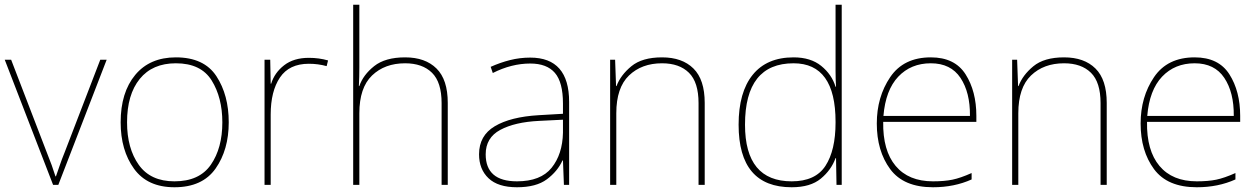

<svg xmlns="http://www.w3.org/2000/svg" viewBox="-20 -780 5313 810"><path d="M204 0H226L430 -528H403L253 -138Q240 -106 232.5 -83.5Q225 -61 216 -36H214Q206 -61 198 -83.5Q190 -106 177 -138L27 -528H0Z M945 -264Q945 -379 893 -458.5Q841 -538 722 -538Q612 -538 550.5 -464Q489 -390 489 -264Q489 -146 545.5 -68Q602 10 716 10Q834 10 889.5 -69Q945 -148 945 -264ZM516 -264Q516 -381 569.5 -447Q623 -513 722 -513Q828 -513 873 -440.5Q918 -368 918 -264Q918 -155 869.5 -85Q821 -15 716 -15Q615 -15 565.5 -84.5Q516 -154 516 -264Z M1283 -536Q1219 -536 1178.5 -504.5Q1138 -473 1124 -427H1122L1120 -528H1096V0H1122V-297Q1122 -395 1161 -453Q1200 -511 1283 -511Q1322 -511 1358 -501L1364 -525Q1326 -536 1283 -536Z M1496 -760H1470V0H1496V-302Q1496 -410 1549.5 -461.5Q1603 -513 1689 -513Q1762 -513 1802.5 -473Q1843 -433 1843 -345V0H1869V-346Q1869 -444 1821.5 -491Q1774 -538 1689 -538Q1605 -538 1558.5 -501Q1512 -464 1496 -417H1494Q1495 -439 1495.5 -456.5Q1496 -474 1496 -496Z M2355 -275V-220Q2353 -129 2307 -72Q2261 -15 2161 -15Q2029 -15 2029 -129Q2029 -199 2090.5 -232Q2152 -265 2254 -270ZM2217 -537Q2173 -537 2131.5 -526.5Q2090 -516 2050 -498L2059 -472Q2138 -512 2217 -512Q2287 -512 2321 -472.5Q2355 -433 2355 -343V-300L2252 -294Q2134 -287 2067.5 -247.5Q2001 -208 2001 -129Q2001 -66 2041 -28Q2081 10 2161 10Q2242 10 2287 -23.5Q2332 -57 2353 -103H2355L2359 0H2381V-350Q2381 -537 2217 -537Z M2773 -538Q2689 -538 2643.5 -500.5Q2598 -463 2581 -417H2579L2575 -528H2554V0H2580V-302Q2580 -410 2633.5 -461.5Q2687 -513 2773 -513Q2846 -513 2886.5 -473Q2927 -433 2927 -345V0H2953V-346Q2953 -444 2905.5 -491Q2858 -538 2773 -538Z M3320 -15Q3123 -15 3123 -254Q3123 -513 3328 -513Q3505 -513 3505 -266V-263Q3505 -146 3462.5 -80.5Q3420 -15 3320 -15ZM3320 10Q3399 10 3443 -26.5Q3487 -63 3505 -113H3507L3509 0H3531V-760H3505V-543Q3505 -512 3505 -480Q3505 -448 3507 -414H3505Q3489 -466 3444.5 -502Q3400 -538 3328 -538Q3215 -538 3155.5 -464.5Q3096 -391 3096 -254Q3096 10 3320 10Z M3907 -538Q3792 -538 3735.5 -454.5Q3679 -371 3679 -259Q3679 -143 3735.5 -66.5Q3792 10 3916 10Q4006 10 4079 -23V-50Q4032 -29 3998 -22Q3964 -15 3916 -15Q3813 -15 3758.5 -80Q3704 -145 3706 -266H4099V-291Q4099 -395 4053.5 -466.5Q4008 -538 3907 -538ZM3907 -513Q3991 -513 4032 -451.5Q4073 -390 4072 -291H3707Q3716 -400 3769.5 -456.5Q3823 -513 3907 -513Z M4469 -538Q4385 -538 4339.5 -500.5Q4294 -463 4277 -417H4275L4271 -528H4250V0H4276V-302Q4276 -410 4329.5 -461.5Q4383 -513 4469 -513Q4542 -513 4582.5 -473Q4623 -433 4623 -345V0H4649V-346Q4649 -444 4601.5 -491Q4554 -538 4469 -538Z M5020 -538Q4905 -538 4848.5 -454.5Q4792 -371 4792 -259Q4792 -143 4848.5 -66.5Q4905 10 5029 10Q5119 10 5192 -23V-50Q5145 -29 5111 -22Q5077 -15 5029 -15Q4926 -15 4871.5 -80Q4817 -145 4819 -266H5212V-291Q5212 -395 5166.5 -466.5Q5121 -538 5020 -538ZM5020 -513Q5104 -513 5145 -451.5Q5186 -390 5185 -291H4820Q4829 -400 4882.5 -456.5Q4936 -513 5020 -513Z"/></svg>

Font: Noto Sans UI Thin
Style: Regular
Weight: 250
Designer: Monotype Design Team
Foundry: Monotype Imaging Inc.
Version: Version 1.901